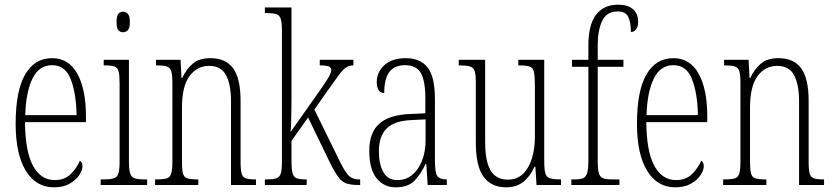

<svg xmlns="http://www.w3.org/2000/svg" viewBox="-20 -792 3572 822"><path d="M211 10Q134 10 90.5 -61Q47 -132 47 -262Q47 -403 87.5 -473Q128 -543 203 -543Q274 -543 311 -476.5Q348 -410 348 -294V-269H87Q88 -143 121.5 -82Q155 -21 214 -21Q257 -21 283 -47Q309 -73 322 -104Q326 -102 329.5 -96.5Q333 -91 333 -80Q333 -63 319 -42Q305 -21 278 -5.5Q251 10 211 10ZM308 -299Q306 -394 282.5 -453.5Q259 -513 203 -513Q147 -513 119 -455.5Q91 -398 88 -299Z M507 -654Q494 -654 486.5 -663Q479 -672 479 -698Q479 -723 486.5 -732.5Q494 -742 507 -742Q519 -742 527.5 -732.5Q536 -723 536 -698Q536 -672 527.5 -663Q519 -654 507 -654ZM411 0V-24H426Q454 -24 468 -29Q482 -34 487 -49.5Q492 -65 492 -99V-434Q492 -469 488 -485.5Q484 -502 470.5 -507Q457 -512 431 -512H424V-536H532V-100Q532 -66 537 -50Q542 -34 556 -29Q570 -24 597 -24H610V0Z M644 0V-24H652Q680 -24 694 -28.5Q708 -33 713 -49Q718 -65 718 -100V-438Q718 -472 713 -487.5Q708 -503 694 -507.5Q680 -512 653 -512H648V-536H753L757 -458H760Q779 -498 806.5 -520.5Q834 -543 880 -543Q947 -543 978.5 -499Q1010 -455 1010 -360V-100Q1010 -65 1014.5 -49Q1019 -33 1032.5 -28.5Q1046 -24 1072 -24H1076V0H969V-360Q969 -429 948 -469.5Q927 -510 875 -510Q824 -510 791.5 -466.5Q759 -423 759 -330V-99Q759 -65 763.5 -49Q768 -33 782 -28.5Q796 -24 823 -24H829V0Z M1114 0V-24H1121Q1149 -24 1163 -28.5Q1177 -33 1182 -49Q1187 -65 1187 -100V-661Q1187 -695 1182 -711Q1177 -727 1163 -731.5Q1149 -736 1121 -736H1114V-760H1228V-373Q1228 -355 1227.5 -327.5Q1227 -300 1226.5 -272.5Q1226 -245 1224 -227L1323 -367Q1367 -429 1382.5 -454Q1398 -479 1398 -491Q1398 -503 1387.5 -507.5Q1377 -512 1349 -512V-536H1493V-512Q1475 -512 1461.5 -503Q1448 -494 1430.5 -470.5Q1413 -447 1382 -403L1326 -323L1427 -117Q1451 -66 1468.5 -45Q1486 -24 1516 -24H1522V0H1515Q1483 0 1463.5 -6.5Q1444 -13 1428 -34.5Q1412 -56 1390 -101L1299 -289L1228 -189V-99Q1228 -65 1233 -49Q1238 -33 1251 -28.5Q1264 -24 1290 -24H1293V0Z M1674 10Q1624 10 1592.5 -28.5Q1561 -67 1561 -147Q1561 -225 1604.5 -263Q1648 -301 1738 -304L1801 -307V-371Q1801 -446 1781.5 -479.5Q1762 -513 1715 -513Q1669 -513 1647 -484Q1625 -455 1625 -394Q1593 -394 1593 -441Q1593 -484 1626 -513.5Q1659 -543 1717 -543Q1779 -543 1810.5 -503.5Q1842 -464 1842 -367V-105Q1842 -52 1852.5 -38Q1863 -24 1891 -24H1893V0H1811L1805 -90H1802Q1782 -47 1754.5 -18.5Q1727 10 1674 10ZM1682 -21Q1718 -21 1745 -43.5Q1772 -66 1787 -104.5Q1802 -143 1802 -191V-281L1743 -278Q1667 -275 1634.5 -241Q1602 -207 1602 -146Q1602 -90 1621 -55.5Q1640 -21 1682 -21Z M2146 10Q2084 10 2050.5 -35Q2017 -80 2017 -184V-440Q2017 -473 2012 -488Q2007 -503 1992 -507.5Q1977 -512 1948 -512H1944V-536H2057V-184Q2057 -103 2080 -63Q2103 -23 2154 -23Q2194 -23 2219.5 -48Q2245 -73 2257.5 -114.5Q2270 -156 2270 -206V-425Q2270 -465 2266 -483.5Q2262 -502 2247.5 -507Q2233 -512 2202 -512H2199V-536H2310V-103Q2310 -66 2315 -49.5Q2320 -33 2335 -28.5Q2350 -24 2379 -24H2382V0H2277L2272 -78H2268Q2250 -37 2220.5 -13.5Q2191 10 2146 10Z M2426 0V-24H2441Q2465 -24 2477 -29.5Q2489 -35 2494 -52Q2499 -69 2499 -105V-506H2429V-536H2499V-598Q2499 -686 2532 -729Q2565 -772 2626 -772Q2667 -772 2689.5 -753Q2712 -734 2712 -698Q2712 -679 2703.5 -667Q2695 -655 2681 -655Q2681 -695 2670 -719Q2659 -743 2625 -743Q2577 -743 2558 -702.5Q2539 -662 2539 -599V-536H2649V-506H2539V-105Q2539 -69 2543.5 -52Q2548 -35 2560.5 -29.5Q2573 -24 2597 -24H2632V0Z M2871 10Q2794 10 2750.5 -61Q2707 -132 2707 -262Q2707 -403 2747.5 -473Q2788 -543 2863 -543Q2934 -543 2971 -476.5Q3008 -410 3008 -294V-269H2747Q2748 -143 2781.5 -82Q2815 -21 2874 -21Q2917 -21 2943 -47Q2969 -73 2982 -104Q2986 -102 2989.5 -96.5Q2993 -91 2993 -80Q2993 -63 2979 -42Q2965 -21 2938 -5.5Q2911 10 2871 10ZM2968 -299Q2966 -394 2942.5 -453.5Q2919 -513 2863 -513Q2807 -513 2779 -455.5Q2751 -398 2748 -299Z M3076 0V-24H3084Q3112 -24 3126 -28.5Q3140 -33 3145 -49Q3150 -65 3150 -100V-438Q3150 -472 3145 -487.5Q3140 -503 3126 -507.5Q3112 -512 3085 -512H3080V-536H3185L3189 -458H3192Q3211 -498 3238.5 -520.5Q3266 -543 3312 -543Q3379 -543 3410.5 -499Q3442 -455 3442 -360V-100Q3442 -65 3446.5 -49Q3451 -33 3464.5 -28.5Q3478 -24 3504 -24H3508V0H3401V-360Q3401 -429 3380 -469.5Q3359 -510 3307 -510Q3256 -510 3223.5 -466.5Q3191 -423 3191 -330V-99Q3191 -65 3195.5 -49Q3200 -33 3214 -28.5Q3228 -24 3255 -24H3261V0Z"/></svg>

Font: Noto Serif Ethiopic ExtraCondensed ExtraLight
Style: Regular
Weight: 200
Width: 2
Designer: Monotype Design Team
Foundry: Monotype Imaging Inc.
Version: Version 2.102; ttfautohint (v1.8.4.7-5d5b)